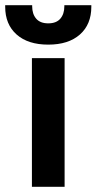

<svg xmlns="http://www.w3.org/2000/svg" viewBox="-53 -720 372 740"><path d="M196 0H70V-496H196ZM-33 -694V-700H71V-696Q71 -666 86.5 -648Q102 -630 133 -630Q164 -630 179.5 -648Q195 -666 195 -696V-700H299V-694Q299 -626 255 -587Q211 -548 133 -548Q55 -548 11 -587Q-33 -626 -33 -694Z"/></svg>

Font: Rootstock Sans Headline
Style: Bold
Weight: 700
Designer: Florian Karsten
Foundry: Florian Karsten
Version: Version 2.000;FEAKit 1.0